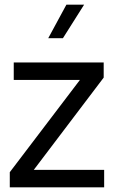

<svg xmlns="http://www.w3.org/2000/svg" viewBox="-20 -804 489 824"><path d="M22 0H427V-75H125L425 -471V-536H39V-461H323L22 -65ZM187 -640H250L341 -784H265Z"/></svg>

Font: Plus Jakarta Sans
Style: Regular
Weight: 400
Designer: Gumpita Rahayu
Foundry: Tokotype
Version: Version 2.004; ttfautohint (v1.8.3)